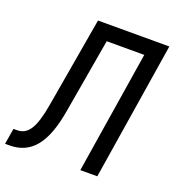

<svg xmlns="http://www.w3.org/2000/svg" viewBox="-157 -840 890 956"><g transform="rotate(20 287.5 -362.5)"><path d="M-25 5H-2C113 5 178 -75 208 -254L276 -648H475L372 0H462L578 -730H200L118 -254C96 -126 66 -79 7 -79H-11Z"/></g></svg>

Font: JetBrains Mono
Style: Italic
Weight: 400
Italic angle: -9°
Monospace: yes
Designer: Philipp Nurullin, Konstantin Bulenkov
Foundry: JetBrains
Version: Version 2.305